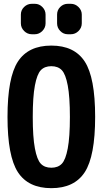

<svg xmlns="http://www.w3.org/2000/svg" viewBox="-20 -980 540 1010"><path d="M194.8 -118.7Q214.8 -97.7 250 -97.7Q285.2 -97.7 305.2 -118.7Q325.2 -139.6 336.4 -199.2Q347.7 -258.8 347.7 -364.7Q347.7 -470.7 336.4 -530.3Q325.2 -589.8 305.2 -610.8Q285.2 -631.8 250 -631.8Q214.8 -631.8 194.8 -610.8Q174.8 -589.8 163.6 -530.3Q152.3 -470.7 152.3 -364.7Q152.3 -258.8 163.6 -199.2Q174.8 -139.6 194.8 -118.7ZM74.2 -656.2Q128.9 -740.2 250 -740.2Q371.1 -740.2 425.8 -656.2Q480.5 -572.3 480.5 -365.2Q480.5 -158.2 425.8 -74.2Q371.1 9.8 250 9.8Q128.9 9.8 74.2 -74.2Q19.5 -158.2 19.5 -365.2Q19.5 -572.3 74.2 -656.2ZM336.9 -960H352.5Q376 -960 393.1 -942.9Q410.2 -925.8 410.2 -903.3V-857.4Q410.2 -834 393.1 -816.9Q376 -799.8 352.5 -799.8H336.9Q313.5 -799.8 296.9 -816.9Q280.3 -834 280.3 -857.4V-903.3Q280.3 -926.8 296.9 -943.4Q313.5 -960 336.9 -960ZM147.5 -960H163.1Q186.5 -960 203.1 -942.9Q219.7 -925.8 219.7 -903.3V-857.4Q219.7 -834 202.6 -816.9Q185.5 -799.8 163.1 -799.8H147.5Q124 -799.8 106.9 -816.9Q89.8 -834 89.8 -857.4V-903.3Q89.8 -926.8 106.9 -943.4Q124 -960 147.5 -960Z"/></svg>

Font: Rounded Mgen+ 1mn bold
Style: Bold
Weight: 700
Designer: [Source Han Sans]
Ryoko NISHIZUKA  (kana & ideographs); Paul D. Hunt (Latin, Greek & Cyrillic); Wenlong ZHANG  (bopomofo
Version: Version 1.059.20150602